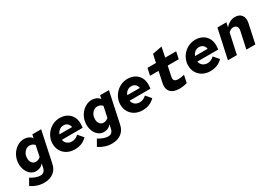

<svg xmlns="http://www.w3.org/2000/svg" viewBox="26 -1708 4147 2944"><g transform="rotate(-30 2100.0 -236.5)"><path d="M230 219Q166 219 107.5 199.5Q49 180 0 146L64 34Q107 62 150 78Q193 94 233 94Q308 94 326 11L340 -57Q310 -23 277.5 -10Q245 3 209 3Q158 3 117.5 -28Q77 -59 54 -111Q31 -163 31 -226Q31 -285 51.5 -338Q72 -391 108 -431.5Q144 -472 191 -495.5Q238 -519 291 -519Q332 -519 368 -502.5Q404 -486 426 -456L439 -516H595L479 29Q460 122 393.5 170.5Q327 219 230 219ZM279 -124Q324 -124 362 -159L402 -350Q366 -389 315 -389Q278 -389 249 -368.5Q220 -348 203 -313.5Q186 -279 186 -236Q186 -189 210 -156.5Q234 -124 279 -124Z M892 11Q817 11 759 -20Q701 -51 668 -106.5Q635 -162 635 -233Q635 -292 657.5 -344.5Q680 -397 720 -437.5Q760 -478 812.5 -501Q865 -524 924 -524Q996 -524 1049.5 -495Q1103 -466 1133 -414Q1163 -362 1163 -293Q1163 -249 1157 -217H789Q796 -172 830 -144.5Q864 -117 913 -117Q946 -117 976 -130.5Q1006 -144 1031 -168L1109 -77Q1024 11 892 11ZM800 -308H1023Q1016 -349 989 -373Q962 -397 919 -397Q879 -397 847 -373Q815 -349 800 -308Z M1430 219Q1366 219 1307.5 199.5Q1249 180 1200 146L1264 34Q1307 62 1350 78Q1393 94 1433 94Q1508 94 1526 11L1540 -57Q1510 -23 1477.5 -10Q1445 3 1409 3Q1358 3 1317.5 -28Q1277 -59 1254 -111Q1231 -163 1231 -226Q1231 -285 1251.5 -338Q1272 -391 1308 -431.5Q1344 -472 1391 -495.5Q1438 -519 1491 -519Q1532 -519 1568 -502.5Q1604 -486 1626 -456L1639 -516H1795L1679 29Q1660 122 1593.5 170.5Q1527 219 1430 219ZM1479 -124Q1524 -124 1562 -159L1602 -350Q1566 -389 1515 -389Q1478 -389 1449 -368.5Q1420 -348 1403 -313.5Q1386 -279 1386 -236Q1386 -189 1410 -156.5Q1434 -124 1479 -124Z M2092 11Q2017 11 1959 -20Q1901 -51 1868 -106.5Q1835 -162 1835 -233Q1835 -292 1857.5 -344.5Q1880 -397 1920 -437.5Q1960 -478 2012.5 -501Q2065 -524 2124 -524Q2196 -524 2249.5 -495Q2303 -466 2333 -414Q2363 -362 2363 -293Q2363 -249 2357 -217H1989Q1996 -172 2030 -144.5Q2064 -117 2113 -117Q2146 -117 2176 -130.5Q2206 -144 2231 -168L2309 -77Q2224 11 2092 11ZM2000 -308H2223Q2216 -349 2189 -373Q2162 -397 2119 -397Q2079 -397 2047 -373Q2015 -349 2000 -308Z M2746 7Q2637 7 2588.5 -49Q2540 -105 2562 -205L2602 -391H2451L2478 -516H2628L2659 -659L2828 -692L2791 -516H2986L2959 -391H2764L2727 -217Q2717 -168 2737 -148.5Q2757 -129 2806 -129Q2829 -129 2855.5 -133Q2882 -137 2910 -145L2882 -14Q2858 -5 2818 1Q2778 7 2746 7Z M3292 11Q3217 11 3159 -20Q3101 -51 3068 -106.5Q3035 -162 3035 -233Q3035 -292 3057.5 -344.5Q3080 -397 3120 -437.5Q3160 -478 3212.5 -501Q3265 -524 3324 -524Q3396 -524 3449.5 -495Q3503 -466 3533 -414Q3563 -362 3563 -293Q3563 -249 3557 -217H3189Q3196 -172 3230 -144.5Q3264 -117 3313 -117Q3346 -117 3376 -130.5Q3406 -144 3431 -168L3509 -77Q3424 11 3292 11ZM3200 -308H3423Q3416 -349 3389 -373Q3362 -397 3319 -397Q3279 -397 3247 -373Q3215 -349 3200 -308Z M3604 0 3716 -516H3875L3858 -436Q3932 -522 4027 -522Q4105 -522 4142.5 -471Q4180 -420 4162 -337L4090 0H3931L3995 -297Q4005 -341 3986 -369Q3967 -397 3926 -397Q3880 -397 3841 -358L3763 0Z"/></g></svg>

Font: Red Hat Mono
Style: Bold Italic
Weight: 700
Italic angle: -12°
Monospace: yes
Designer: Pentagram, MCKL
Foundry: Pentagram, MCKL
Version: Version 1.023; ttfautohint (v1.8.3)